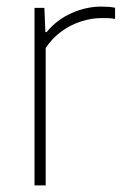

<svg xmlns="http://www.w3.org/2000/svg" viewBox="-20 -564 376 584"><path d="M85 0V-540H115L118 -466.5H122Q152.5 -504 197.5 -524Q242.5 -544 288 -544Q300.5 -544 310.2 -543.2Q320 -542.5 330 -540.5V-506.5Q319.5 -508.5 309.8 -508.8Q300 -509 287.5 -509Q259 -509 227.8 -499.2Q196.5 -489.5 168 -469.2Q139.5 -449 119 -418V0Z"/></svg>

Font: Encode Sans Condensed Thin Thin
Style: Regular
Weight: 250
Version: Version 3.002